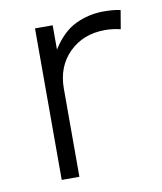

<svg xmlns="http://www.w3.org/2000/svg" viewBox="-63 -547 505 599"><g transform="rotate(-10 189.0 -247.5)"><path d="M85 0V-480H141V-403Q174 -455.5 216 -475.2Q258 -495 305 -495Q318 -495 331.8 -494Q345.5 -493 358 -490L348 -431Q335.5 -434 323.2 -435.5Q311 -437 299 -437Q230 -437 185.5 -393.2Q141 -349.5 141 -279V0Z"/></g></svg>

Font: Geologica Roman Thin
Style: Regular
Weight: 250
Designer: Sindre Bremnes, Frode Helland
Foundry: Monokrom Skriftforlag AS
Version: Version 1.010;gftools[0.9.28]